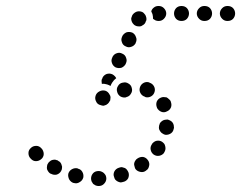

<svg xmlns="http://www.w3.org/2000/svg" viewBox="-20 -589 805 641"><path d="M291 -11Q284 -3 284 7Q284 12 286 17Q288 21 291 25Q295 28 299 30Q304 32 309 32H310Q320 32 327 25Q335 17 335 7Q335 2 333 -3Q331 -7 327 -11Q324 -14 319 -16Q315 -18 310 -18H309Q298 -18 291 -11ZM220 -24Q211 -19 208 -9Q207 -4 208 1Q209 6 211 10Q214 15 218 18Q222 21 226 22H227Q237 25 246 19Q255 14 258 4Q260 -6 255 -15Q250 -24 240 -26L239 -27Q229 -29 220 -24ZM362 -17Q357 -7 361 2Q362 7 365 11Q369 15 373 17Q377 19 382 20Q387 20 392 18H393Q403 15 408 6Q412 -4 409 -13Q407 -18 404 -22Q401 -26 397 -28Q392 -30 387 -31Q382 -31 377 -29Q367 -26 362 -17ZM164 -56Q159 -56 155 -55Q150 -54 146 -50Q142 -47 140 -43Q137 -39 137 -34Q136 -29 137 -24Q139 -19 142 -15Q145 -11 149 -9H150Q159 -4 169 -6Q179 -9 184 -18Q187 -23 187 -28Q188 -33 186 -37Q185 -42 182 -46Q179 -50 174 -52V-53Q169 -55 164 -56ZM432 -53Q429 -49 428 -44Q427 -39 429 -34Q430 -29 432 -25Q438 -17 449 -15Q459 -13 467 -19L468 -20Q472 -22 475 -27Q477 -31 478 -36Q479 -41 478 -45Q477 -50 474 -54Q468 -63 458 -65Q448 -66 439 -60Q434 -57 432 -53ZM101 -102Q90 -102 83 -95Q75 -88 75 -78Q75 -67 82 -60L83 -59Q90 -51 100 -51Q110 -51 118 -58Q122 -61 124 -66Q126 -70 126 -75Q126 -80 124 -85Q122 -90 119 -93L118 -94Q111 -102 101 -102ZM483 -89Q485 -79 493 -73Q502 -67 512 -69Q522 -71 528 -79V-80Q531 -84 532 -89Q533 -94 532 -99Q531 -104 529 -108Q526 -112 522 -115Q518 -118 513 -119Q508 -120 503 -119Q498 -118 494 -115Q490 -112 487 -108V-107Q481 -99 483 -89ZM511 -158Q513 -153 516 -149Q519 -145 523 -143Q527 -140 532 -139Q542 -138 551 -144Q559 -150 560 -160L561 -161Q561 -166 560 -171Q559 -176 556 -180Q553 -184 549 -186Q544 -189 539 -190Q535 -190 530 -189Q525 -188 521 -185Q517 -182 514 -178Q512 -173 511 -169V-168Q510 -163 511 -158ZM518 -216Q528 -212 537 -217Q547 -221 551 -231Q554 -240 550 -250V-251Q548 -255 544 -258Q540 -262 536 -264Q531 -265 526 -265Q521 -265 517 -263Q507 -259 503 -249Q500 -239 504 -230V-229Q509 -220 518 -216ZM343 -246Q346 -250 348 -254Q349 -259 349 -264Q349 -269 346 -273Q341 -283 332 -286Q322 -289 312 -284Q302 -279 299 -269Q296 -259 301 -250Q303 -245 307 -242Q311 -239 316 -238Q321 -236 326 -236Q330 -237 335 -239L336 -240Q340 -242 343 -246ZM417 -276Q423 -285 420 -295Q418 -305 409 -310Q400 -316 390 -313H389Q379 -311 374 -302Q368 -293 371 -283Q373 -273 382 -267Q391 -262 401 -264L402 -265Q412 -267 417 -276ZM484 -267Q493 -272 496 -282Q499 -292 494 -301Q489 -310 479 -313L478 -314Q468 -317 459 -312Q450 -307 447 -297Q444 -287 449 -278Q454 -269 464 -266L465 -265Q474 -262 484 -267ZM320 -309Q319 -314 319 -319Q319 -324 322 -328V-329Q326 -338 336 -342Q346 -345 355 -341Q359 -339 363 -335Q366 -332 368 -328Q360 -322 355 -314Q351 -308 349 -302Q344 -305 338 -307Q329 -310 320 -309ZM354 -378Q357 -369 366 -364Q376 -360 386 -363Q395 -367 400 -376V-377Q405 -386 401 -396Q398 -406 388 -410Q379 -415 369 -411Q360 -408 355 -398V-397Q350 -388 354 -378ZM387 -448Q390 -438 400 -434Q409 -429 419 -433Q428 -436 433 -445V-446Q438 -456 434 -465Q431 -475 422 -480Q412 -484 402 -481Q393 -477 388 -468V-467Q383 -458 387 -448ZM418 -527Q418 -522 420 -517Q422 -512 425 -509Q428 -505 433 -503Q437 -501 442 -501Q447 -500 452 -502Q456 -504 460 -507Q464 -510 466 -515V-516Q469 -520 469 -525Q469 -530 467 -535Q466 -539 462 -543Q459 -547 455 -549Q445 -553 436 -550Q426 -546 421 -537V-536Q419 -532 418 -527ZM509 -569H510Q520 -569 527 -562Q535 -554 535 -544Q535 -534 527 -526Q520 -519 510 -519H509Q504 -519 499 -521Q495 -523 491 -526Q491 -534 489 -542Q487 -547 485 -551Q487 -559 494 -564Q500 -569 509 -569ZM568 -562Q561 -554 561 -544Q561 -534 568 -526Q575 -519 586 -519Q597 -519 604 -526Q611 -534 611 -544Q611 -554 604 -562Q597 -569 586 -569Q575 -569 568 -562ZM645 -562Q637 -554 637 -544Q637 -534 645 -526Q652 -519 662 -519H663Q674 -519 681 -526Q688 -534 688 -544Q688 -554 681 -562Q674 -569 663 -569H662Q652 -569 645 -562ZM758 -562Q765 -554 765 -544Q765 -534 758 -526Q751 -519 740 -519H739Q729 -519 722 -526Q714 -534 714 -544Q714 -554 722 -562Q729 -569 739 -569H740Q751 -569 758 -562Z"/></svg>

Font: FRB American Cursive Dotted Black
Style: Bold Italic
Weight: 900
Italic angle: -25°
Version: Version 2.0;Modular Font Editor K font №1